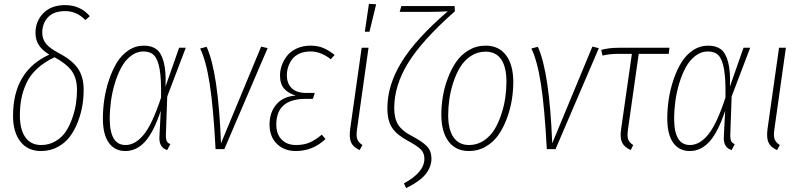

<svg xmlns="http://www.w3.org/2000/svg" viewBox="-20 -765 4107 985"><path d="M314.9 -738.8Q391.6 -738.8 440.9 -682.1L418 -662.1Q373.5 -708 314.9 -708Q255.4 -708 226.1 -676.3Q196.8 -644.5 196.8 -598.1Q196.8 -564.9 215.8 -541Q234.9 -517.1 284.2 -491.2Q350.1 -456.5 379.6 -413.8Q409.2 -371.1 409.2 -304.2Q409.2 -264.6 402.6 -223.9Q396 -183.1 379.6 -140.4Q363.3 -97.7 339.1 -64.9Q314.9 -32.2 276.4 -11.2Q237.8 9.8 189.9 9.8Q122.6 9.8 84.7 -38.6Q46.9 -86.9 46.9 -170.9Q46.9 -400.4 232.9 -484.9Q196.8 -506.8 179.4 -533.4Q162.1 -560.1 162.1 -596.2Q162.1 -656.2 202.4 -697.5Q242.7 -738.8 314.9 -738.8ZM259.8 -471.2Q206.5 -446.3 169.9 -412.1Q133.3 -377.9 115 -337.4Q96.7 -296.9 89.4 -257.8Q82 -218.8 82 -171.9Q82 -100.6 110.1 -60.8Q138.2 -21 190.9 -21Q231.9 -21 265.1 -40.8Q298.3 -60.5 318.1 -90.8Q337.9 -121.1 351.3 -160.2Q364.7 -199.2 369.9 -234.6Q375 -270 375 -303.2Q375 -362.8 348.6 -400.1Q322.3 -437.5 259.8 -471.2Z M717.8 -530.8Q757.8 -530.8 782.5 -512.5Q807.1 -494.1 819.8 -447Q832.5 -399.9 829.1 -320.8L898.9 -520H933.1L837.9 -270L831.1 -74.2Q830.6 -50.3 836.2 -40Q841.8 -29.8 854 -25.9L837.9 4.9Q794.4 -8.3 797.9 -64L804.7 -196.8Q769 -88.9 725.1 -39.6Q681.2 9.8 623 9.8Q568.4 9.8 538.1 -32.7Q507.8 -75.2 507.8 -157.2Q507.8 -205.1 515.1 -254.9Q522.5 -304.7 539.1 -354.5Q555.7 -404.3 579.3 -443.4Q603 -482.4 638.9 -506.6Q674.8 -530.8 717.8 -530.8ZM715.8 -501Q681.6 -501 652.3 -478.8Q623 -456.5 603.3 -420.7Q583.5 -384.8 569.6 -339.1Q555.7 -293.5 549.3 -246.8Q543 -200.2 543 -155.8Q543 -21 624 -21Q674.3 -21 718.3 -75.4Q762.2 -129.9 806.2 -264.2Q808.1 -357.9 799.1 -409.4Q790 -460.9 770.5 -481Q751 -501 715.8 -501Z M1040 -524.9Q1099.6 -394.5 1113.8 -29.8L1319.8 -525.9L1353 -518.1L1130.9 0H1085.9Q1074.7 -213.4 1055.9 -334Q1037.1 -454.6 1006.8 -516.1Z M1497.6 9.8Q1438 9.8 1400.4 -27.1Q1362.8 -64 1362.8 -126Q1362.8 -188 1397.5 -229Q1432.1 -270 1497.6 -274.9Q1459.5 -285.6 1438 -309.8Q1416.5 -334 1416.5 -377.9Q1416.5 -405.3 1426.3 -431.6Q1436 -458 1454.3 -480.5Q1472.7 -502.9 1503.4 -516.8Q1534.2 -530.8 1572.8 -530.8Q1611.3 -530.8 1639.9 -518.3Q1668.5 -505.9 1696.8 -482.9L1676.8 -460.9Q1627 -501 1572.8 -501Q1541 -501 1516.8 -490.2Q1492.7 -479.5 1479 -461.2Q1465.3 -442.9 1458.5 -422.1Q1451.7 -401.4 1451.7 -378.9Q1451.7 -336.9 1476.6 -312.5Q1501.5 -288.1 1552.7 -288.1H1594.7L1585.4 -257.8H1547.9Q1397.5 -257.8 1397.5 -126Q1397.5 -77.1 1424.8 -49.1Q1452.1 -21 1498.5 -21Q1539.1 -21 1569.1 -34.2Q1599.1 -47.4 1630.9 -74.2L1649.9 -51.8Q1585 9.8 1497.6 9.8Z M1872.6 -745.1 1909.7 -743.2 1875.5 -602.1H1851.6ZM1870.6 -520 1811.5 -101.1Q1806.6 -67.9 1813 -50.8Q1819.3 -33.7 1839.4 -21L1825.2 4.9Q1792 -9.8 1781.2 -34.4Q1770.5 -59.1 1776.4 -103L1835.4 -520Z M2063.5 200.2 2052.2 175.8Q2157.2 118.7 2157.2 49.8Q2157.2 21 2139.9 2.7Q2122.6 -15.6 2070.3 -43.9Q2015.6 -73.2 1991.5 -109.6Q1967.3 -146 1967.3 -210Q1967.3 -328.6 2040.5 -447.5Q2113.8 -566.4 2277.3 -707Q2234.4 -704.1 2177.2 -704.1H2030.3L2039.1 -733.9H2312.5L2313.5 -707Q2145 -558.1 2073.7 -441.9Q2002.4 -325.7 2002.4 -210.9Q2002.4 -156.2 2023.4 -124.3Q2044.4 -92.3 2090.3 -68.8Q2147.5 -38.6 2170.4 -14.4Q2193.4 9.8 2193.4 48.8Q2193.4 89.8 2164.8 127Q2136.2 164.1 2063.5 200.2Z M2386.2 9.8Q2317.9 9.8 2281 -39.6Q2244.1 -88.9 2244.1 -176.8Q2244.1 -221.7 2251.7 -268.6Q2259.3 -315.4 2277.1 -363Q2294.9 -410.6 2320.3 -447.5Q2345.7 -484.4 2384.8 -507.6Q2423.8 -530.8 2471.2 -530.8Q2539.6 -530.8 2576.4 -481.2Q2613.3 -431.6 2613.3 -344.2Q2613.3 -299.3 2605.7 -252.4Q2598.1 -205.6 2580.6 -158Q2563 -110.4 2537.6 -73.5Q2512.2 -36.6 2472.9 -13.4Q2433.6 9.8 2386.2 9.8ZM2386.2 -21Q2427.7 -21 2461.4 -43.2Q2495.1 -65.4 2516.4 -100.1Q2537.6 -134.8 2552 -179Q2566.4 -223.1 2572.3 -264.9Q2578.1 -306.6 2578.1 -345.2Q2578.1 -421.4 2551 -460.7Q2523.9 -500 2471.2 -500Q2429.7 -500 2396 -477.8Q2362.3 -455.6 2341.1 -420.9Q2319.8 -386.2 2305.4 -341.8Q2291 -297.4 2285.2 -255.6Q2279.3 -213.9 2279.3 -174.8Q2279.3 -99.6 2306.9 -60.3Q2334.5 -21 2386.2 -21Z M2739.3 -524.9Q2798.8 -394.5 2813 -29.8L3019 -525.9L3052.2 -518.1L2830.1 0H2785.2Q2773.9 -213.4 2755.1 -334Q2736.3 -454.6 2706.1 -516.1Z M3256.8 -488.8 3201.7 -101.1Q3196.8 -67.4 3202.6 -50.3Q3208.5 -33.2 3228.5 -21L3215.8 4.9Q3182.1 -10.3 3170.9 -34.7Q3159.7 -59.1 3166.5 -103L3221.7 -488.8H3152.8Q3107.9 -488.8 3070.8 -480L3064.5 -508.8Q3101.1 -520 3156.7 -520H3414.6L3410.6 -488.8Z M3613.3 -530.8Q3653.3 -530.8 3678 -512.5Q3702.6 -494.1 3715.3 -447Q3728 -399.9 3724.6 -320.8L3794.4 -520H3828.6L3733.4 -270L3726.6 -74.2Q3726.1 -50.3 3731.7 -40Q3737.3 -29.8 3749.5 -25.9L3733.4 4.9Q3689.9 -8.3 3693.4 -64L3700.2 -196.8Q3664.6 -88.9 3620.6 -39.6Q3576.7 9.8 3518.6 9.8Q3463.9 9.8 3433.6 -32.7Q3403.3 -75.2 3403.3 -157.2Q3403.3 -205.1 3410.6 -254.9Q3418 -304.7 3434.6 -354.5Q3451.2 -404.3 3474.9 -443.4Q3498.5 -482.4 3534.4 -506.6Q3570.3 -530.8 3613.3 -530.8ZM3611.3 -501Q3577.1 -501 3547.9 -478.8Q3518.6 -456.5 3498.8 -420.7Q3479 -384.8 3465.1 -339.1Q3451.2 -293.5 3444.8 -246.8Q3438.5 -200.2 3438.5 -155.8Q3438.5 -21 3519.5 -21Q3569.8 -21 3613.8 -75.4Q3657.7 -129.9 3701.7 -264.2Q3703.6 -357.9 3694.6 -409.4Q3685.5 -460.9 3666 -481Q3646.5 -501 3611.3 -501Z M4011.7 -520 3952.6 -101.1Q3947.8 -67.9 3954.1 -50.8Q3960.4 -33.7 3980.5 -21L3966.3 4.9Q3933.1 -9.8 3922.4 -34.4Q3911.6 -59.1 3917.5 -103L3976.6 -520Z"/></svg>

Font: Fira Sans Compressed UltraLight
Style: Italic
Weight: 200
Width: 3
Italic angle: -8°
Designer: Carrois Corporate & Edenspiekermann AG
Foundry: Carrois Corporate GbR & Edenspiekermann AG
Version: Version 4.203;PS 004.203;hotconv 1.0.88;makeotf.lib2.5.64775